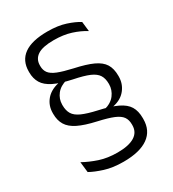

<svg xmlns="http://www.w3.org/2000/svg" viewBox="-174 -746 820 908"><g transform="rotate(-30 235.5 -292.0)"><path d="M277 -194.5Q316.5 -204.5 336 -230.5Q355.5 -256.5 355.5 -287V-290Q355.5 -318.5 343.8 -337.2Q332 -356 302.5 -368.8Q273 -381.5 218 -392.5Q157 -405.5 121.8 -423Q86.5 -440.5 71.5 -465.5Q56.5 -490.5 56.5 -524V-529Q56.5 -588 99.2 -618.5Q142 -649 227 -649Q284 -649 325.2 -635.5Q366.5 -622 392.5 -605.5L398.5 -552.5Q366.5 -572.5 325.8 -585.5Q285 -598.5 232 -598.5Q171.5 -598.5 144 -580.2Q116.5 -562 116.5 -527.5V-523.5Q116.5 -501.5 128 -486Q139.5 -470.5 168 -459Q196.5 -447.5 247.5 -436Q310 -422.5 346.2 -405.8Q382.5 -389 398 -364Q413.5 -339 413.5 -300V-296.5Q413.5 -256 389.2 -225.8Q365 -195.5 321 -186.5L321.5 -173.5ZM192 -405Q154 -395 134.5 -370Q115 -345 115 -314V-310.5Q115 -282 126.5 -263Q138 -244 167 -231Q196 -218 247.5 -206.5Q310 -193 346.5 -175.5Q383 -158 398.2 -132.8Q413.5 -107.5 413.5 -69V-63.5Q413.5 -0.5 367.2 32.2Q321 65 232.5 65Q174 65 130.8 51.2Q87.5 37.5 60 22L53.5 -35.5Q89.5 -15.5 132.5 -1.2Q175.5 13 230 13Q290.5 13 322.2 -6.5Q354 -26 354 -64.5V-69Q354 -93.5 342.5 -110Q331 -126.5 301.8 -138.8Q272.5 -151 218.5 -163Q158 -176.5 122.5 -194Q87 -211.5 71.8 -236.8Q56.5 -262 56.5 -297.5V-301.5Q56.5 -342 80.5 -371.2Q104.5 -400.5 149 -411L148.5 -422.5Z"/></g></svg>

Font: Anek Gujarati Light
Style: Regular
Weight: 300
Designer: Mrunmayee Ghaisas (Gujarati), Yesha Goshar (Latin)
Foundry: Ek Type
Version: Version 1.003